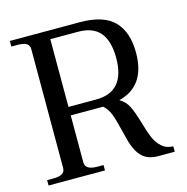

<svg xmlns="http://www.w3.org/2000/svg" viewBox="-104 -799 874 898"><g transform="rotate(-15 333.5 -350.0)"><path d="M633 -26V0H553Q505 0 477.5 -25.5Q450 -51 435 -102L421 -156Q409 -208 397.5 -239.5Q386 -271 364 -290H360H207V-62Q207 -26 265 -26H295V0H22V-26H51Q80 -26 94.5 -34.5Q109 -43 109 -62V-637Q109 -656 94.5 -664.5Q80 -673 51 -673H22V-700H360Q476 -700 527 -647Q578 -594 578 -495Q578 -333 445 -300Q474 -283 488 -254.5Q502 -226 517 -175Q531 -126 543 -97Q555 -68 577 -47.5Q599 -27 633 -26ZM341 -331Q482 -331 482 -495Q482 -576 448 -617.5Q414 -659 341 -659H207V-331Z"/></g></svg>

Font: TavirajRegular
Style: Regular
Weight: 400
Designer: Katatrad Team
Foundry: CadsonDemak
Version: Version 1.001